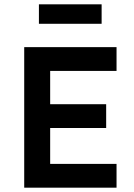

<svg xmlns="http://www.w3.org/2000/svg" viewBox="-20 -868 620 888"><path d="M92 0V-650H519V-540H212V-386H471V-276H212V-110H519V0ZM160 -758V-848H450V-758Z"/></svg>

Font: Sometype Mono
Style: Bold
Weight: 700
Monospace: yes
Designer: Ryoichi Tsunekawa
Foundry: Dharma Type
Version: Version 1.000; ttfautohint (v1.8.3)